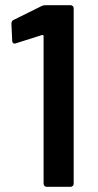

<svg xmlns="http://www.w3.org/2000/svg" viewBox="-20 -720 378 740"><path d="M156 -700H252Q257 -700 260.5 -696.5Q264 -693 264 -688V-12Q264 -7 260.5 -3.5Q257 0 252 0H160Q155 0 151.5 -3.5Q148 -7 148 -12V-581Q148 -583 146 -584.5Q144 -586 142 -585L41 -553Q39 -552 36 -552Q32 -552 29.5 -555Q27 -558 27 -563L24 -629Q24 -639 32 -643L141 -697Q146 -700 156 -700Z"/></svg>

Font: Barlow SemiBold
Style: Regular
Weight: 600
Designer: Jeremy Tribby
Foundry: Tribby Type
Version: Version 1.422